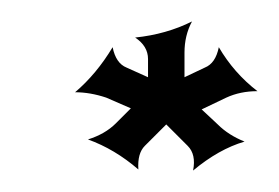

<svg xmlns="http://www.w3.org/2000/svg" viewBox="-20 -321 260 179"><path d="M118 -266V-249L98 -258Q88 -262 85 -277Q70 -252 50 -235Q64 -235 79 -230L102 -220L88 -206Q78 -196 62 -191Q87 -182 109 -163Q108 -178 115 -185L135 -205L155 -185Q163 -177 160 -162Q184 -182 208 -189Q193 -195 183 -205L168 -219L191 -230Q204 -236 220 -236Q198 -253 184 -277Q181 -262 171 -258L152 -249V-272Q152 -288 159 -301Q135 -289 106 -286Q118 -278 118 -266Z"/></svg>

Font: RIT Indira
Style: Bold
Weight: 700
Designer: Sudheer S
Version: 0.9